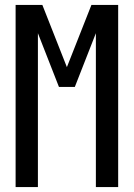

<svg xmlns="http://www.w3.org/2000/svg" viewBox="-20 -755 540 775"><path d="M43 0V-735H151L250 -484L349 -735H457V0H367V-621L282 -404H218L133 -621V0Z"/></svg>

Font: Iosevka SS04 Medium
Style: Regular
Weight: 500
Monospace: yes
Designer: Belleve Invis
Foundry: Belleve Invis
Version: Version 19.0.0; ttfautohint (v1.8.4)